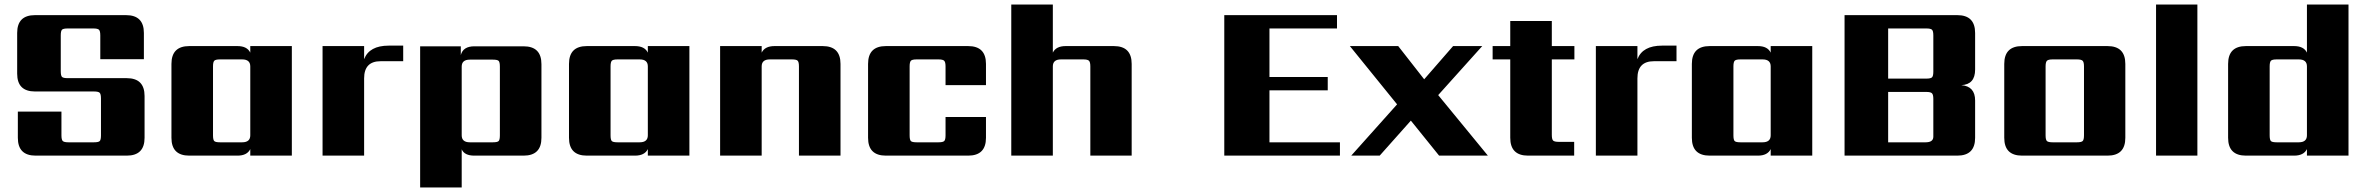

<svg xmlns="http://www.w3.org/2000/svg" viewBox="-20 -689 10485 850"><path d="M427 -90V-253Q427 -272 421.5 -278Q416 -284 396 -284H135Q56 -284 56 -363V-543Q56 -622 135 -622H538Q617 -622 617 -543V-427H424V-532Q424 -552 418 -557.5Q412 -563 393 -563H280Q260 -563 254.5 -557.5Q249 -552 249 -532V-374Q249 -354 254.5 -348.5Q260 -343 280 -343H541Q620 -343 620 -264V-79Q620 0 541 0H138Q59 0 59 -79V-195H252V-90Q252 -70 258 -64.5Q264 -59 283 -59H396Q416 -59 421.5 -64.5Q427 -70 427 -90Z M954 -59H1052Q1088 -59 1088 -90V-395Q1088 -426 1052 -426H954Q934 -426 928.5 -420Q923 -414 923 -395V-90Q923 -70 928.5 -64.5Q934 -59 954 -59ZM1088 -485H1272V0H1088V-29Q1074 0 1031 0H818Q739 0 739 -79V-406Q739 -485 818 -485H1031Q1074 -485 1088 -456Z M1701 -487H1765V-418H1665Q1592 -418 1592 -342V0H1408V-485H1592V-427Q1615 -487 1701 -487Z M2193 -90V-394Q2193 -414 2187.5 -419.5Q2182 -425 2162 -425H2060Q2024 -425 2024 -394V-90Q2024 -59 2060 -59H2162Q2182 -59 2187.5 -64.5Q2193 -70 2193 -90ZM2080 -484H2298Q2377 -484 2377 -405V-79Q2377 0 2298 0H2080Q2036 0 2024 -28V141H1840V-484H2020V-445Q2030 -484 2080 -484Z M2714 -59H2812Q2848 -59 2848 -90V-395Q2848 -426 2812 -426H2714Q2694 -426 2688.5 -420Q2683 -414 2683 -395V-90Q2683 -70 2688.5 -64.5Q2694 -59 2714 -59ZM2848 -485H3032V0H2848V-29Q2834 0 2791 0H2578Q2499 0 2499 -79V-406Q2499 -485 2578 -485H2791Q2834 -485 2848 -456Z M3409 -485H3622Q3701 -485 3701 -406V0H3517V-395Q3517 -414 3511.5 -420Q3506 -426 3486 -426H3388Q3352 -426 3352 -395V0H3168V-485H3352V-456Q3366 -485 3409 -485Z M4345 -312H4166V-395Q4166 -414 4160 -420Q4154 -426 4135 -426H4038Q4018 -426 4012.5 -420Q4007 -414 4007 -395V-90Q4007 -70 4012.5 -64.5Q4018 -59 4038 -59H4135Q4154 -59 4160 -64.5Q4166 -70 4166 -90V-171H4345V-79Q4345 0 4266 0H3902Q3823 0 3823 -79V-406Q3823 -485 3902 -485H4266Q4345 -485 4345 -406Z M4698 -485H4911Q4990 -485 4990 -406V0H4807V-395Q4807 -414 4801 -420Q4795 -426 4776 -426H4677Q4641 -426 4641 -395V0H4457V-669H4641V-456Q4655 -485 4698 -485Z M5600 -59H5912V0H5400V-622H5899V-563H5600V-348H5858V-289H5600Z M6347 -268 6567 0H6351L6226 -155L6088 0H5962L6165 -227L5956 -485H6170L6285 -338L6413 -485H6542Z M6950 -426H6850V-92Q6850 -72 6856 -66.5Q6862 -61 6881 -61H6949V0H6745Q6666 0 6666 -79V-426H6588V-485H6666V-596H6850V-485H6950Z M7338 -487H7402V-418H7302Q7229 -418 7229 -342V0H7045V-485H7229V-427Q7252 -487 7338 -487Z M7685 -59H7783Q7819 -59 7819 -90V-395Q7819 -426 7783 -426H7685Q7665 -426 7659.5 -420Q7654 -414 7654 -395V-90Q7654 -70 7659.5 -64.5Q7665 -59 7685 -59ZM7819 -485H8003V0H7819V-29Q7805 0 7762 0H7549Q7470 0 7470 -79V-406Q7470 -485 7549 -485H7762Q7805 -485 7819 -456Z M8146 -622H8645Q8724 -622 8724 -543V-381Q8724 -315 8663 -312Q8724 -307 8724 -244V-79Q8724 0 8645 0H8146ZM8539 -84V-251Q8539 -270 8533 -276Q8527 -282 8508 -282H8339V-59H8505Q8539 -59 8539 -84ZM8539 -372V-532Q8539 -552 8533 -557.5Q8527 -563 8508 -563H8339V-341H8508Q8527 -341 8533 -346.5Q8539 -352 8539 -372Z M9206 -90V-395Q9206 -414 9200 -420Q9194 -426 9175 -426H9067Q9048 -426 9042 -420Q9036 -414 9036 -395V-90Q9036 -70 9042 -64.5Q9048 -59 9067 -59H9175Q9194 -59 9200 -64.5Q9206 -70 9206 -90ZM8932 -485H9310Q9389 -485 9389 -406V-79Q9389 0 9310 0H8932Q8853 0 8853 -79V-406Q8853 -485 8932 -485Z M9708 0H9525V-669H9708Z M10059 -59H10157Q10193 -59 10193 -90V-395Q10193 -426 10157 -426H10059Q10039 -426 10033.5 -420Q10028 -414 10028 -395V-90Q10028 -70 10033.5 -64.5Q10039 -59 10059 -59ZM10193 -669H10377V0H10193V-29Q10179 0 10136 0H9923Q9844 0 9844 -79V-406Q9844 -485 9923 -485H10136Q10179 -485 10193 -456Z"/></svg>

Font: Sarpanch ExtraBold
Style: Regular
Weight: 800
Designer: Manushi Parikh (Devanagari and Latin), Jyotish Sonowal (Devanagari)
Foundry: Indian Type Foundry
Version: Version 2.004;PS 1.0;hotconv 1.0.78;makeotf.lib2.5.61930; tt